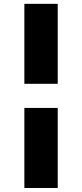

<svg xmlns="http://www.w3.org/2000/svg" viewBox="-20 -835 421 985"><path d="M105 -281.3H276.1V129.4H105ZM276.1 -405.1H105V-815.3H276.1Z"/></svg>

Font: Poppins Variable
Style: Regular
Weight: 100
Designer: Jonny Pinhorn
Foundry: Indian Type Foundry
Version: Version 6.000